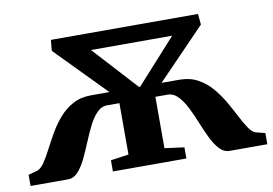

<svg xmlns="http://www.w3.org/2000/svg" viewBox="-73 -637 1048 736"><g transform="rotate(-10 451.0 -269.0)"><path d="M-9.5 0V-43.5L25.5 -53Q40 -58 53.5 -77.8Q67 -97.5 81.5 -125.8Q96 -154 113.5 -184.5Q131 -215 154 -241.8Q177 -268.5 207.5 -285.2Q238 -302 278.5 -302H350.5L160.5 -496L164.5 -538H737L741 -496L553.5 -302H623Q663.5 -302 694.2 -285.2Q725 -268.5 748 -241.5Q771 -214.5 788.8 -183.8Q806.5 -153 821 -124.8Q835.5 -96.5 848.8 -76.8Q862 -57 876.5 -52.5L912 -43.5V0H765.5Q743.5 0 726.5 -18.2Q709.5 -36.5 695.5 -65.2Q681.5 -94 668.5 -126.5Q655.5 -159 641 -187.8Q626.5 -216.5 608.8 -235Q591 -253.5 568 -253.5H521V-53.5L597 -43.5V0H311V-43.5L381 -53.5V-253.5H333.5Q310.5 -253.5 292.8 -235Q275 -216.5 260.8 -187.8Q246.5 -159 233.2 -126.5Q220 -94 206 -65.2Q192 -36.5 175.2 -18.2Q158.5 0 136 0ZM466 -301.5H470L625 -473H309Z"/></g></svg>

Font: Merriweather 60pt
Style: Bold
Weight: 700
Version: Version 2.100